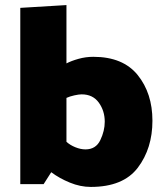

<svg xmlns="http://www.w3.org/2000/svg" viewBox="-20 -726 651 757"><path d="M60 0V-695L242 -706V-476Q261 -486 289.5 -494Q318 -502 348 -502Q465 -502 523 -430Q581 -358 581 -250Q581 -141 523.5 -65Q466 11 338 11Q297 11 255.5 -6Q214 -23 182 -47L152 0ZM393 -246Q393 -289 369.5 -321.5Q346 -354 302 -354Q291 -354 273 -350Q255 -346 242 -340V-167Q256 -154 277 -145.5Q298 -137 317 -137Q358 -137 375.5 -173.5Q393 -210 393 -246Z"/></svg>

Font: Palanquin Dark
Style: Bold
Weight: 700
Designer: Pria Ravichandran
Version: Version 1.000